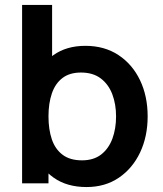

<svg xmlns="http://www.w3.org/2000/svg" viewBox="-20 -740 656 775"><path d="M329.3 15Q250.3 15 197 -22.6Q143.7 -60.2 116.6 -124.7Q89.5 -189.2 89.5 -270.2Q89.5 -351.3 116.4 -415.8Q143.3 -480.2 195.7 -517.6Q248.1 -555 324.8 -555Q401.5 -555 457.9 -517.9Q514.2 -480.8 545.1 -416.5Q576 -352.2 576 -270.2Q576 -189.2 545.5 -124.6Q514.9 -60.1 459.5 -22.5Q404.2 15 329.3 15ZM175.7 0H69.2V-720H190.3V-379.2H175.7ZM311 -92.8Q358.1 -92.8 388.5 -116.5Q418.8 -140.2 433.7 -180.4Q448.5 -220.7 448.5 -270.2Q448.5 -319.2 433.4 -359.3Q418.2 -399.5 386.9 -423.3Q355.5 -447.2 306.8 -447.2Q260.9 -447.2 231.9 -424.9Q202.9 -402.7 189.3 -362.7Q175.7 -322.8 175.7 -270.2Q175.7 -217.8 189.2 -177.7Q202.8 -137.7 232.7 -115.3Q262.5 -92.8 311 -92.8Z"/></svg>

Font: Manrope Variable Light
Style: Regular
Weight: 200
Designer: Mikhail Sharanda
Foundry: Mikhail Sharanda
Version: Version 4.505